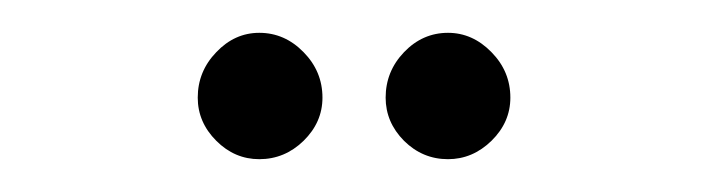

<svg xmlns="http://www.w3.org/2000/svg" viewBox="-20 -717 428 117"><path d="M253 -620Q237.5 -620 226.2 -631.2Q215 -642.5 215 -657.5Q215 -673.5 226.2 -685.2Q237.5 -697 253 -697Q268 -697 279.5 -685.2Q291 -673.5 291 -657.5Q291 -642.5 279.5 -631.2Q268 -620 253 -620ZM138 -620Q123 -620 111.8 -631.2Q100.5 -642.5 100.5 -657.5Q100.5 -673.5 111.8 -685.2Q123 -697 138 -697Q153.5 -697 165 -685.2Q176.5 -673.5 176.5 -657.5Q176.5 -642.5 165 -631.2Q153.5 -620 138 -620Z"/></svg>

Font: Imbue 50pt
Style: Regular
Weight: 400
Designer: Tyler Finck
Foundry: Etcetera Type Company
Version: Version 1.102; ttfautohint (v1.8.3)